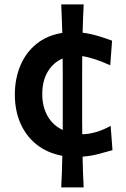

<svg xmlns="http://www.w3.org/2000/svg" viewBox="-20 -696 569 865"><path d="M255.9 148.4Q257.8 111.3 259 75.7Q260.3 40 260.7 5.9Q192.4 -6.8 144.5 -45.2Q96.7 -83.5 71.8 -141.1Q46.9 -198.7 46.9 -269Q46.9 -340.8 71.5 -399.9Q96.2 -459 143.8 -497.8Q191.4 -536.6 260.7 -547.9Q259.8 -578.6 258.5 -610.8Q257.3 -643.1 255.9 -676.3H356.9Q355.5 -643.1 354.2 -611.3Q353 -579.6 352.1 -548.8Q389.2 -543.9 424.1 -533.2Q459 -522.5 484.9 -512.7L476.6 -401.9Q437.5 -419.9 405.3 -429.9Q373 -439.9 350.6 -443.4Q350.1 -412.6 350.1 -382.1Q350.1 -351.6 350.1 -320.3V-207.5Q350.1 -178.2 350.1 -149.2Q350.1 -120.1 350.6 -91.3H351.6Q378.4 -91.3 411.9 -100.8Q445.3 -110.4 478.5 -128.9L486.8 -19.5Q460.9 -12.2 425.8 -2.7Q390.6 6.8 352.1 9.8Q352.5 43.5 353.8 77.9Q355 112.3 356.9 148.4ZM170.4 -272Q170.4 -216.3 193.8 -174.1Q217.3 -131.8 262.7 -110.4Q262.7 -134.8 262.7 -158.9Q262.7 -183.1 262.7 -207.5V-320.3Q262.7 -348.6 262.7 -376.5Q262.7 -404.3 262.2 -432.6Q219.7 -414.1 195.1 -373Q170.4 -332 170.4 -272Z"/></svg>

Font: Pinar-DS3-FD SemiBold
Style: Regular
Weight: 600
Designer: Amin Abedi
Version: Version 3.000